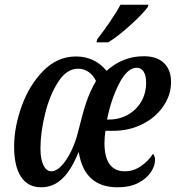

<svg xmlns="http://www.w3.org/2000/svg" viewBox="-20 -786 747 816"><path d="M40 -163Q40 -245 72 -334.5Q104 -424 164 -485Q224 -546 303 -546Q382 -546 433 -485Q502 -547 591 -547Q647 -547 677 -518Q707 -489 707 -437Q707 -383 674.5 -335Q642 -287 585.5 -258.5Q529 -230 461 -230H428Q424 -202 424 -177Q424 -119 445.5 -88.5Q467 -58 511 -58Q547 -58 578.5 -79.5Q610 -101 630 -132Q639 -123 639 -107Q639 -81 621 -54Q603 -27 567.5 -8.5Q532 10 480 10Q339 10 315 -138H313Q283 -63 244.5 -26.5Q206 10 155 10Q99 10 69.5 -34.5Q40 -79 40 -163ZM443 -278Q487 -278 523 -298Q559 -318 580 -353.5Q601 -389 601 -435Q601 -465 590.5 -481.5Q580 -498 561 -498Q521 -498 486.5 -431Q452 -364 435 -278ZM314 -234Q331 -304 346.5 -350.5Q362 -397 388 -442Q376 -467 356 -480.5Q336 -494 311 -494Q264 -494 228 -439Q192 -384 172 -304Q152 -224 152 -155Q152 -110 164.5 -84Q177 -58 198 -58Q229 -58 262.5 -108.5Q296 -159 314 -234ZM393 -619Q418 -651 446 -691.5Q474 -732 492 -766H611L608 -756Q586 -726 533.5 -678.5Q481 -631 440 -606H390Z"/></svg>

Font: Noto Serif CondSemiBold
Style: Italic
Weight: 600
Width: 3
Italic angle: -12°
Designer: Monotype Design Team
Foundry: Monotype Imaging Inc.
Version: Version 1.001